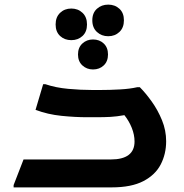

<svg xmlns="http://www.w3.org/2000/svg" viewBox="-20 -812 797 832"><path d="M39 -10 82 -121H460Q563 -121 563 -199Q563 -228 551 -258Q539 -288 519 -313Q486 -307 459 -305.5Q432 -304 395 -304H358Q306 -304 246.5 -310Q187 -316 134 -336L167 -447H177Q221 -432 275.5 -427Q330 -422 381 -422H413Q457 -422 500.5 -424.5Q544 -427 574 -434H586Q611 -409 637.5 -372Q664 -335 682 -291Q700 -247 700 -200Q700 -145 676.5 -99.5Q653 -54 601 -27Q549 0 464 0H39ZM449 -655Q420 -655 400 -673.5Q380 -692 380 -724Q380 -756 400 -774Q420 -792 449 -792Q478 -792 497.5 -774Q517 -756 517 -724Q517 -692 497.5 -673.5Q478 -655 449 -655ZM289 -638Q260 -638 240.5 -656Q221 -674 221 -706Q221 -738 240.5 -756.5Q260 -775 289 -775Q318 -775 337.5 -756.5Q357 -738 357 -706Q357 -674 337.5 -656Q318 -638 289 -638ZM383 -511Q356 -511 337 -528.5Q318 -546 318 -576Q318 -606 337 -623.5Q356 -641 383 -641Q411 -641 429.5 -623.5Q448 -606 448 -576Q448 -546 429.5 -528.5Q411 -511 383 -511Z"/></svg>

Font: Kufam SemiBold
Style: Regular
Weight: 600
Designer: Wael Morcos, Artur Schmal
Foundry: Original Type
Version: Version 1.300; ttfautohint (v1.8.3)